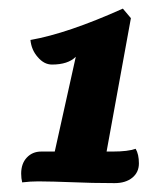

<svg xmlns="http://www.w3.org/2000/svg" viewBox="-20 -576 377 439"><path d="M104 -160.7Q86.3 -161.3 67.7 -161.3Q49.1 -161.3 30.7 -159Q28.4 -168.1 28.4 -179Q28.4 -202 41.3 -215.7Q54.2 -229.5 74.3 -229.5H105.2L153.3 -446.2Q135.5 -428.4 98.9 -428.4Q80.6 -428.4 66.2 -445.6Q51.9 -461.7 49.6 -484.6Q134.4 -499.5 260.9 -556.3L279.3 -534.5L223.7 -229.5H238Q272.4 -229.5 290.2 -235.8Q297.6 -223.2 297.6 -202.5Q297.6 -181.9 282.4 -169.6Q267.2 -157.3 242.1 -157.3Q191.1 -157.3 140.7 -159.5Z"/></svg>

Font: Sansita One
Style: Regular
Weight: 400
Designer: Pablo Cosgaya
Foundry: Omnibus-Type
Version: Version 1.001